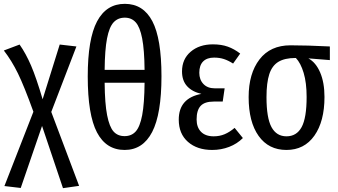

<svg xmlns="http://www.w3.org/2000/svg" viewBox="-25 -769 1758 1000"><path d="M387 199 303 211 194 -113 83 210 -2 200 149 -187Q101 -320 68.5 -386.5Q36 -453 -5 -506L77 -537Q110 -490 137 -427Q164 -364 197 -252L286 -537L373 -527L242 -186Z M816 -372Q816 -175 767.5 -81.5Q719 12 624 12Q528 12 480 -79.5Q432 -171 432 -371Q432 -566 480.5 -657.5Q529 -749 625 -749Q721 -749 768.5 -658.5Q816 -568 816 -372ZM520 -405H728Q727 -509 715.5 -568.5Q704 -628 682 -652.5Q660 -677 625 -677Q589 -677 566.5 -652.5Q544 -628 532.5 -569Q521 -510 520 -405ZM728 -338H520Q521 -229 533 -168.5Q545 -108 566.5 -84Q588 -60 624 -60Q660 -60 682 -84.5Q704 -109 715.5 -169Q727 -229 728 -338Z M1226 -490 1189 -438Q1164 -454 1141 -461.5Q1118 -469 1090 -469Q1053 -469 1033 -449Q1013 -429 1013 -390Q1013 -354 1034.5 -331.5Q1056 -309 1093 -309H1145L1135 -240H1088Q1041 -240 1020 -217.5Q999 -195 999 -147Q999 -106 1022 -82.5Q1045 -59 1088 -59Q1119 -59 1145 -70Q1171 -81 1197 -103L1240 -50Q1210 -20 1168.5 -4Q1127 12 1080 12Q1002 12 954 -30Q906 -72 906 -146Q906 -258 1024 -280Q976 -291 949.5 -320Q923 -349 923 -397Q923 -461 968 -499.5Q1013 -538 1084 -538Q1128 -538 1161.5 -526Q1195 -514 1226 -490Z M1693 -456 1581 -465Q1620 -444 1642.5 -391.5Q1665 -339 1665 -264Q1665 -137 1612.5 -62.5Q1560 12 1467 12Q1374 12 1322 -61Q1270 -134 1270 -263Q1270 -386 1326.5 -459.5Q1383 -533 1488 -533Q1573 -533 1693 -527ZM1572 -264Q1572 -338 1556.5 -389.5Q1541 -441 1516 -467H1514Q1458 -467 1425 -447Q1392 -427 1377.5 -382.5Q1363 -338 1363 -263Q1363 -155 1389 -107Q1415 -59 1467 -59Q1520 -59 1546 -107Q1572 -155 1572 -264Z"/></svg>

Font: Fira Sans Extra Condensed
Style: Regular
Weight: 400
Width: 1
Designer: Carrois Corporate & Edenspiekermann AG
Foundry: Carrois Corporate GbR & Edenspiekermann AG
Version: Version 4.203